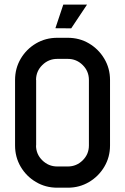

<svg xmlns="http://www.w3.org/2000/svg" viewBox="-20 -829 556 853"><path d="M375 -182.6V-473.6Q375 -512.7 347.4 -540Q319.8 -567.4 281.2 -567.4H234.4Q195.8 -567.4 168 -540Q140.1 -512.7 140.1 -473.6H140.6V-182.6H140.1Q140.1 -144 168 -116.7Q195.8 -89.4 234.4 -89.4H281.2Q319.8 -89.4 347.4 -116.7Q375 -144 375 -182.6ZM281.2 -661.1Q333 -661.1 375.5 -636Q418 -610.8 443.4 -568.1Q468.8 -525.4 468.8 -473.6V-182.6Q468.8 -130.9 443.4 -88.1Q418 -45.4 375.5 -20.3Q333 4.9 281.2 4.9H234.4Q182.6 4.9 139.9 -20.3Q97.2 -45.4 72 -88.1Q46.9 -130.9 46.9 -182.6V-473.6Q46.9 -525.4 72 -568.1Q97.2 -610.8 139.9 -636Q182.6 -661.1 234.4 -661.1ZM261.2 -808.6H366.7L296.4 -703.1L226.1 -703.6Z"/></svg>

Font: Lambda
Style: Regular
Weight: 400
Designer: GGBotNet
Version: 0.22